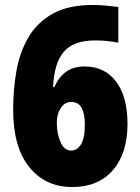

<svg xmlns="http://www.w3.org/2000/svg" viewBox="-20 -744 565 774"><path d="M33 -302Q33 -381 46 -456.5Q59 -532 94 -592.5Q129 -653 192 -688.5Q255 -724 355 -724Q379 -724 406 -721.5Q433 -719 457 -716V-572Q436 -576 413.5 -578.5Q391 -581 364 -581Q276 -581 237 -535Q198 -489 194 -393H199Q216 -432 245.5 -454Q275 -476 321 -476Q402 -476 448 -415Q494 -354 494 -244Q494 -126 435 -58Q376 10 271 10Q163 10 98 -70.5Q33 -151 33 -302ZM267 -137Q291 -137 306.5 -162Q322 -187 322 -241Q322 -333 268 -333Q241 -333 225 -308.5Q209 -284 209 -251Q209 -205 224 -171Q239 -137 267 -137Z"/></svg>

Font: Noto Sans Bengali Condensed Black
Style: Regular
Weight: 900
Width: 3
Designer: Joana Ranito - Universal Thirst; Jelle Bosma - Monotype Design Team
Foundry: Universal Thirst ehf.
Version: Version 3.000; ttfautohint (v1.8.4.7-5d5b)